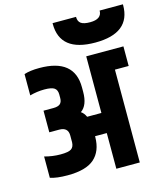

<svg xmlns="http://www.w3.org/2000/svg" viewBox="-130 -1007 967 1107"><g transform="rotate(-15 354.0 -453.0)"><path d="M569 -906H708V-901Q708 -734 498 -734Q288 -734 288 -901V-906H428Q428 -879 444.5 -867Q461 -855 499 -855Q569 -855 569 -906ZM426 -333V-671H648V-554H566V0H426V-213H356V-207Q355 -124 305.5 -80Q256 -36 146 -36Q79 -36 42 -49V-176Q90 -163 137.5 -163Q185 -163 201.5 -174.5Q218 -186 219 -213V-254Q219 -303 166 -303H107V-432H166Q194 -432 206.5 -443Q219 -454 219 -478V-499Q219 -526 202.5 -537.5Q186 -549 143 -549Q100 -549 56 -537V-664Q91 -676 147 -676Q356 -676 356 -505V-478Q356 -398 313 -368Q330 -357 341 -333Z"/></g></svg>

Font: Khand
Style: Bold
Weight: 700
Designer: Devanagari: Sanchit Sawaria, Jyotish Sonowal; Latin: Satya Rajpurohit
Foundry: Indian Type Foundry
Version: Version 1.101;PS 1.0;hotconv 1.0.78;makeotf.lib2.5.61930; tt